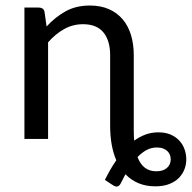

<svg xmlns="http://www.w3.org/2000/svg" viewBox="-20 -505 697 698"><path d="M68.8 0V-477.5H120.1Q129.4 -477.5 135.3 -473.4Q141.1 -469.2 142.1 -460L149.4 -408.7Q180.7 -442.9 218.5 -463.9Q256.3 -484.9 306.6 -484.9Q345.7 -484.9 375.5 -471.9Q405.3 -459 425.5 -435.3Q445.8 -411.6 456.1 -378.2Q466.3 -344.7 466.3 -304.2V-30.8Q466.3 -10.3 467.8 6.3Q487.3 -7.8 509 -15.9Q530.8 -23.9 555.7 -23.9Q581.1 -23.9 599.9 -15.9Q618.7 -7.8 631.3 5.6Q644 19 650.4 36.4Q656.7 53.7 657.2 71.8Q657.7 90.3 651.4 108.2Q645 126 631.6 140.4Q618.2 154.8 596.4 163.6Q574.7 172.4 544.4 172.4Q478.5 172.4 436 128.4L419.9 159.7Q414.6 170.9 407 172.9Q399.4 174.8 387.7 166.5L361.3 148.9Q371.1 129.4 381.3 111.6Q391.6 93.8 402.8 77.6Q380.4 25.9 380.4 -48.3V-304.2Q380.4 -357.4 356 -387.2Q331.5 -417 281.7 -417Q245.1 -417 213.4 -399.4Q181.6 -381.8 154.8 -351.1V0ZM550.3 31.2Q529.8 31.2 512.7 40.5Q495.6 49.8 480 65.9Q490.2 92.8 507.3 105.2Q524.4 117.7 547.9 117.7Q573.2 117.7 586.9 105.5Q600.6 93.3 600.6 74.2Q600.6 65.9 597.7 58.1Q594.7 50.3 588.6 44.4Q582.5 38.6 573 34.9Q563.5 31.2 550.3 31.2Z"/></svg>

Font: Carlito
Style: Regular
Weight: 400
Designer: Lukasz Dziedzic
Foundry: tyPoland Lukasz Dziedzic
Version: Version 1.104